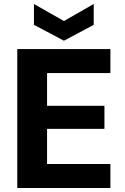

<svg xmlns="http://www.w3.org/2000/svg" viewBox="-20 -947 628 967"><path d="M67 0V-700H536V-579H217V-414H506V-298H217V-121H536V0ZM302 -742 151 -822V-927L302 -841L452 -927V-822Z"/></svg>

Font: DM Sans Black
Style: Regular
Weight: 900
Designer: Colophon Foundry, Jonny Pinhorn
Foundry: Colophon Foundry
Version: Version 4.004; ttfautohint (v1.8.4.7-5d5b)